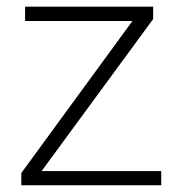

<svg xmlns="http://www.w3.org/2000/svg" viewBox="-20 -548 524 568"><path d="M457 0H59.1V-42H457ZM72.3 0H43V-36.1L402.8 -528.3H433.1V-491.7ZM411.6 -485.8H54.2V-528.3H411.6Z"/></svg>

Font: Heebo ExtraLight
Style: Regular
Weight: 250
Designer: Oded Ezer
Foundry: Ezer Type House
Version: Version 3.100